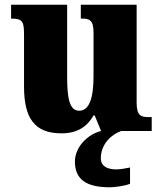

<svg xmlns="http://www.w3.org/2000/svg" viewBox="-20 -556 689 815"><path d="M241 10C308 10 350 -18 377 -66H382L409 0C352 14 298 68 298 130C298 206 347 239 446 239C466 239 512 233 532 224V155C509 160 489 163 473 163C435 163 408 149 408 116C408 53 456 13 495 0H624V-59H612C580 -59 560 -63 560 -120V-536H323V-477H327C359 -477 377 -472 377 -417V-233C377 -142 360 -86 316 -86C275 -86 265 -139 265 -230V-536H27V-477H30C78 -477 82 -462 82 -405V-189C82 -55 126 10 241 10Z"/></svg>

Font: Noto Serif Tamil SemiCondensed Black
Style: Italic
Weight: 900
Width: 4
Italic angle: -12°
Designer: Indian Type Foundry, Tom Grace, and the Monotype Design Team
Foundry: Monotype Imaging Inc.
Version: Version 2.003